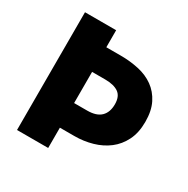

<svg xmlns="http://www.w3.org/2000/svg" viewBox="-150 -784 899 918"><g transform="rotate(30 300.0 -325.0)"><path d="M62 0V-650H234V-556H314Q366 -556 413.5 -545.5Q461 -535 496.5 -509.5Q532 -484 553 -442.5Q574 -401 574 -340Q574 -280 552.5 -237Q531 -194 495 -166.5Q459 -139 412 -125.5Q365 -112 314 -112H234V0ZM234 -248H306Q357 -248 381.5 -272Q406 -296 406 -340Q406 -384 380 -402Q354 -420 306 -420H234Z"/></g></svg>

Font: Source Code Pro Black
Style: Regular
Weight: 900
Monospace: yes
Designer: Paul D. Hunt, Teo Tuominen
Foundry: Adobe Systems Incorporated
Version: Version 2.030;PS 1.000;hotconv 16.6.51;makeotf.lib2.5.65220